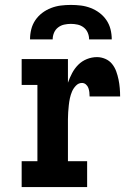

<svg xmlns="http://www.w3.org/2000/svg" viewBox="-20 -760 540 780"><path d="M68 0V-105H132V-415H68V-520H256V-424Q263 -444 273 -463Q283 -482 298 -497Q313 -512 333 -520Q353 -528 374 -528Q391 -528 407.5 -521Q424 -514 435 -500.5Q446 -487 452 -470.5Q458 -454 461.5 -437Q465 -420 466.5 -402.5Q468 -385 468 -368H344Q344 -377 343 -385.5Q342 -394 339 -402.5Q336 -411 329 -417Q322 -423 313 -423Q299 -423 288.5 -412Q278 -401 272.5 -388Q267 -375 264 -361Q261 -347 259.5 -332.5Q258 -318 257 -304Q256 -290 256 -276V-105H334V0ZM102 -600Q102 -621 107 -641Q112 -661 123.5 -678Q135 -695 151.5 -707.5Q168 -720 187.5 -727.5Q207 -735 227 -737.5Q247 -740 268 -740Q289 -740 309 -737.5Q329 -735 348.5 -727.5Q368 -720 384.5 -707.5Q401 -695 412.5 -678Q424 -661 429 -641Q434 -621 434 -600H342Q342 -614 336.5 -627Q331 -640 320 -648.5Q309 -657 295.5 -660Q282 -663 268 -663Q254 -663 240.5 -660Q227 -657 216 -648.5Q205 -640 199.5 -627Q194 -614 194 -600Z"/></svg>

Font: Iosevka Curly Slab Extrabold
Style: Regular
Weight: 800
Monospace: yes
Designer: Belleve Invis
Foundry: Belleve Invis
Version: Version 22.1.2; ttfautohint (v1.8.4)